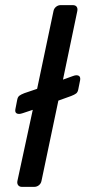

<svg xmlns="http://www.w3.org/2000/svg" viewBox="-20 -730 333 750"><path d="M40 -303 47 -339Q49 -351 55.5 -356Q62 -361 75 -366L125 -383L189 -687Q191 -697 199 -703.5Q207 -710 217 -710H264Q275 -710 279.5 -703.5Q284 -697 282 -687L226 -419L265 -433Q273 -436 278 -436Q296 -436 293 -417L286 -382Q284 -370 277.5 -365Q271 -360 258 -355L208 -337L142 -23Q140 -13 132 -6.5Q124 0 113 0H66Q56 0 51 -6.5Q46 -13 48 -23L108 -301L69 -288Q60 -285 55 -285Q37 -285 40 -303Z"/></svg>

Font: SVN-Rubik
Style: Italic
Weight: 400
Italic angle: -12°
Designer: Hubert and Fischer
Foundry: Hubert & Fischer
Version: Version 2.101; ttfautohint (v1.8.3)